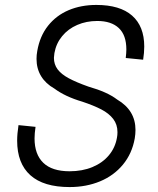

<svg xmlns="http://www.w3.org/2000/svg" viewBox="-20 -745 640 778"><path d="M49.5 -175Q49.5 -202.5 55 -238L124 -231Q120 -204.5 120 -184Q120 -119.5 155.5 -85.2Q191 -51 262 -51Q313.5 -51 354.5 -68Q395.5 -85 421.2 -115.8Q447 -146.5 454 -187.5Q456 -197.5 456 -209.5Q456 -240.5 438.8 -263Q421.5 -285.5 390.8 -301.5Q360 -317.5 313.5 -333Q244 -353.5 200.5 -386Q165 -406 146.5 -436.5Q128 -467 128 -506.5Q128 -522 131 -538.5Q141.5 -599 174.8 -640.8Q208 -682.5 258.2 -703.8Q308.5 -725 370.5 -725Q466 -725 515.2 -681.8Q564.5 -638.5 564.5 -556.5Q564.5 -531.5 560 -503L489.5 -510Q492 -531 492 -544.5Q492 -602.5 461.5 -631.2Q431 -660 374 -660Q330 -660 293 -644Q256 -628 231.8 -598.5Q207.5 -569 200.5 -530Q198.5 -516 198.5 -510.5Q198.5 -484 213.5 -464Q228.5 -444 258.8 -427.8Q289 -411.5 338.5 -394Q377 -383 405.5 -370.2Q434 -357.5 455 -341.5Q529 -298 529 -218.5Q529 -202 526 -184Q515 -122.5 478.2 -78Q441.5 -33.5 385.5 -10.2Q329.5 13 262 13Q156.5 13 103 -35Q49.5 -83 49.5 -175Z"/></svg>

Font: JuliaMono Medium
Style: Italic
Weight: 500
Italic angle: -9°
Monospace: yes
Designer: cormullion
Foundry: corm
Version: Version 0.054; ttfautohint (v1.8.4)